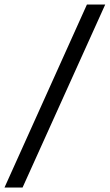

<svg xmlns="http://www.w3.org/2000/svg" viewBox="-29 -727 485 849"><path d="M-9.1 102.2 355.4 -707H436.3L70.8 102.2Z"/></svg>

Font: Hind Variable Light
Style: Regular
Weight: 300
Designer: Manushi Parikh, Satya Rajpurohit
Foundry: Indian Type Foundry
Version: Version 3.000